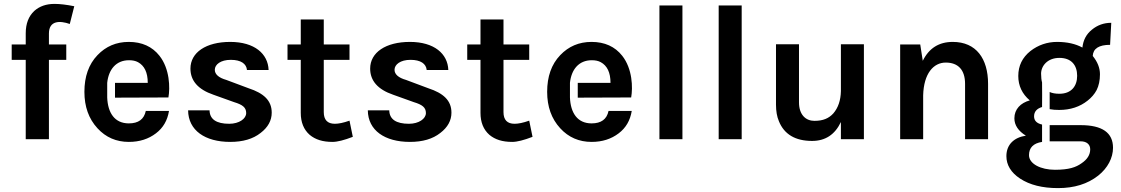

<svg xmlns="http://www.w3.org/2000/svg" viewBox="-20 -714 5750 985"><path d="M40 -407H112V0H231V-407H320V-486H231V-542C231 -609 287 -609 338 -591L361 -682C321 -690 287 -694 260 -694C217 -694 183 -682 156 -658C127 -631 112 -593 112 -543V-486H40Z M570 -213 844 -214C853 -264 851 -361 798 -428C761 -475 708 -499 641 -499C576 -499 523 -476 480 -431C435 -384 413 -321 413 -243C413 -167 435 -105 480 -56C523 -9 577 14 641 14C696 14 742 -1 780 -30C817 -58 839 -96 847 -145H728C719 -102 690 -81 641 -81C568 -81 533 -135 530 -214C530 -214 530 -289 530 -289C537 -357 575 -405 642 -405C660 -405 675 -402 688 -395C721 -377 738 -342 738 -289H570Z M945 -148C946 -45 1032 14 1161 14C1226 14 1278 -1 1317 -32C1355 -61 1374 -96 1374 -136C1374 -199 1332 -236 1256 -261L1141 -304C1102 -315 1082 -333 1082 -356C1082 -383 1112 -407 1164 -407C1216 -407 1244 -387 1247 -355H1358C1355 -438 1286 -499 1161 -499C1037 -499 957 -445 957 -362C957 -300 996 -255 1075 -228L1181 -190C1224 -177 1243 -163 1243 -134C1243 -105 1207 -79 1156 -79C1090 -79 1056 -102 1055 -148Z M1773 -95C1742 -84 1717 -79 1698 -79C1660 -79 1641 -99 1641 -139V-407H1773V-486H1641V-614H1523V-486H1455V-407H1523V-135C1523 -87 1538 -49 1569 -22C1598 2 1635 14 1686 14C1711 14 1746 5 1790 -12Z M1867 -148C1868 -45 1954 14 2083 14C2148 14 2200 -1 2239 -32C2277 -61 2296 -96 2296 -136C2296 -199 2254 -236 2178 -261L2063 -304C2024 -315 2004 -333 2004 -356C2004 -383 2034 -407 2086 -407C2138 -407 2166 -387 2169 -355H2280C2277 -438 2208 -499 2083 -499C1959 -499 1879 -445 1879 -362C1879 -300 1918 -255 1997 -228L2103 -190C2146 -177 2165 -163 2165 -134C2165 -105 2129 -79 2078 -79C2012 -79 1978 -102 1977 -148Z M2695 -95C2664 -84 2639 -79 2620 -79C2582 -79 2563 -99 2563 -139V-407H2695V-486H2563V-614H2445V-486H2377V-407H2445V-135C2445 -87 2460 -49 2491 -22C2520 2 2557 14 2608 14C2633 14 2668 5 2712 -12Z M2944 -213 3218 -214C3227 -264 3225 -361 3172 -428C3135 -475 3082 -499 3015 -499C2950 -499 2897 -476 2854 -431C2809 -384 2787 -321 2787 -243C2787 -167 2809 -105 2854 -56C2897 -9 2951 14 3015 14C3070 14 3116 -1 3154 -30C3191 -58 3213 -96 3221 -145H3102C3093 -102 3064 -81 3015 -81C2942 -81 2907 -135 2904 -214C2904 -214 2904 -289 2904 -289C2911 -357 2949 -405 3016 -405C3034 -405 3049 -402 3062 -395C3095 -377 3112 -342 3112 -289H2944Z M3363 0H3481V-686H3363Z M3667 0H3785V-686H3667Z M4294 0H4412V-487H4294V-247C4293 -199 4280 -161 4255 -132C4232 -107 4203 -94 4158 -94C4114 -94 4079 -125 4079 -189V-487H3961V-177C3961 -144 3966 -115 3976 -92C4003 -25 4060 9 4146 9C4214 9 4263 -23 4294 -88Z M4701 -486H4598V0H4716V-225C4719 -337 4769 -393 4832 -393C4895 -393 4931 -356 4931 -284V0H5049V-284C5049 -413 4988 -499 4868 -499C4797 -499 4746 -467 4714 -402Z M5365 11H5524C5556 11 5573 28 5573 52C5573 80 5558 104 5528 124C5500 144 5464 157 5392 157C5320 157 5259 127 5259 82C5259 44 5281 21 5326 14C5326 14 5326 -74 5326 -75C5299 -81 5285 -95 5285 -117C5285 -141 5299 -157 5326 -165C5327 -165 5326 -291 5326 -291C5323 -302 5321 -317 5321 -336C5321 -376 5354 -417 5415 -417C5476 -417 5506 -380 5506 -325C5506 -272 5476 -233 5415 -233C5394 -233 5378 -236 5365 -242C5365 -242 5365 -154 5365 -154C5380 -151 5397 -150 5414 -150C5471 -150 5520 -166 5560 -198C5579 -213 5595 -231 5606 -252C5617 -274 5623 -301 5623 -333C5623 -365 5611 -396 5586 -427C5588 -465 5618 -484 5675 -484L5681 -597C5643 -597 5610 -585 5582 -562C5553 -539 5537 -508 5533 -470C5498 -489 5455 -499 5403 -499C5352 -499 5306 -483 5266 -452C5225 -419 5204 -377 5204 -324C5204 -274 5224 -232 5263 -199C5216 -186 5184 -154 5184 -107C5184 -72 5204 -42 5243 -18C5183 -9 5143 27 5143 87C5143 132 5166 171 5213 202C5263 235 5328 251 5408 251C5491 251 5559 230 5614 187C5663 148 5690 96 5690 44C5690 -33 5635 -72 5524 -72H5365Z"/></svg>

Font: Karla
Style: Bold Stencil
Weight: 400
Designer: Jonathan Pinhorn
Version: Version 1.000